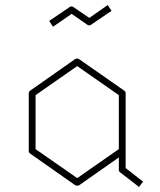

<svg xmlns="http://www.w3.org/2000/svg" viewBox="-20 -783 633 761"><path d="M264 -728 190 -677 175 -700 256 -755Q264 -760 271 -755L334 -712L407 -763L422 -740L341 -685Q334 -680 326 -685ZM478 -413V-117L547 -63L531 -42L456 -100Q451 -103 451 -111V-159L294 -49Q290 -47 286 -47Q282 -47 278 -49L100 -174Q94 -178 94 -185V-413Q94 -420 100 -424L278 -549Q282 -551 286 -551Q289 -551 293 -549L472 -424Q478 -420 478 -413ZM451 -192V-406L286 -521L121 -406V-192L286 -77Z"/></svg>

Font: Envoyer
Style: Regular
Weight: 400
Version: Version 0.1